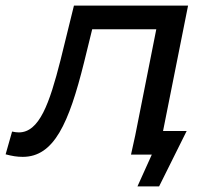

<svg xmlns="http://www.w3.org/2000/svg" viewBox="-68 -550 749 683"><path d="M601 -530H195L147 -335C108 -182 72 -79 -1 -79C-8 -79 -16 -80 -25 -82L-48 -1C-25 5 -8 8 13 8C124 8 177 -111 231 -328L260 -446H488L413 -68L398 0H472L421 113H498L596 -84H512Z"/></svg>

Font: AWKNG-Font Medium
Style: Italic
Weight: 500
Italic angle: -11.3°
Designer: Awakening Church
Foundry: Awakening Church
Version: Version 1.700;PS 001.700;hotconv 1.0.88;makeotf.lib2.5.64775